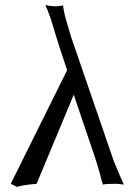

<svg xmlns="http://www.w3.org/2000/svg" viewBox="-20 -718 534 750"><path d="M349.1 -108.9 268.1 -348.1 123 0Q68.8 4.4 46.9 12.2L22 0L242.2 -443.8L218.3 -516.1Q207.5 -547.9 188.5 -611.3Q179.7 -640.1 178.2 -645L167 -675.3L157.2 -698.2Q178.2 -693.8 193.8 -693.4Q214.8 -693.8 226.1 -696.8Q229.5 -671.4 235.4 -649.9Q235.8 -647.9 248.5 -604.5Q255.4 -581.5 257.3 -575.2L424.8 -87.9Q450.2 -25.9 463.9 2.9Q463.9 2.9 437.5 0Q434.1 0 432.1 0Q430.7 0 406.7 0.5Q388.2 1 381.8 2.9Q376 -15.6 369.6 -41.5Q359.4 -78.6 349.1 -108.9Z"/></svg>

Font: Linux Biolinum O
Style: Regular
Weight: 400
Designer: Philipp H. Poll
Foundry: Philipp H. Poll
Version: Version 1.0.4